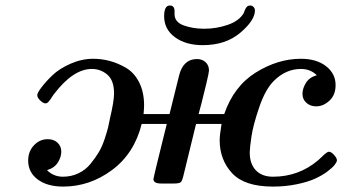

<svg xmlns="http://www.w3.org/2000/svg" viewBox="-20 -671 1252 702"><path d="M83 -84Q83 -117.2 104 -139.6Q125 -162.1 154.8 -162.1Q176.8 -162.1 190.4 -149.2Q204.1 -136.2 204.1 -116.2Q204.1 -97.2 191.7 -77.1Q179.2 -57.1 151.9 -48.8Q175.8 -24.9 210 -24.9Q240.7 -24.9 266.8 -37.4Q293 -49.8 311 -72Q329.1 -94.2 341.6 -115.2Q354 -136.2 363 -164.1Q372.1 -191.9 375 -204.3Q377.9 -216.8 380.9 -231.9Q381.8 -235.8 381.8 -236.8Q397 -300.8 397 -329.1Q397 -377 372.6 -397.9Q348.1 -418.9 315.9 -418.9Q247.1 -418.9 176.8 -326.2Q173.8 -322.3 169.9 -316.2Q166 -310.1 163.6 -306.6Q161.1 -303.2 158 -299.6Q154.8 -295.9 151.9 -294.4Q148.9 -293 146 -293Q138.2 -293 127.2 -303.5Q116.2 -314 116.2 -323.2Q116.2 -331.1 131.6 -351.6Q147 -372.1 171.9 -396Q196.8 -419.9 237.8 -438Q278.8 -456.1 320.8 -456.1Q351.6 -456.1 381.8 -448Q412.1 -439.9 441.7 -422.4Q471.2 -404.8 489 -369.4Q506.8 -334 506.8 -286.1Q506.8 -273.9 504.9 -253.9H600.1V-254.9L634.8 -395Q649.9 -455.1 700.2 -455.1Q719.2 -455.1 731.7 -443.6Q744.1 -432.1 744.1 -413.1Q744.1 -406.2 734.6 -366.2Q725.1 -326.2 715.8 -290L706.1 -253.9H799.8Q835 -356 915.5 -406Q996.1 -456.1 1080.1 -456.1Q1137.2 -456.1 1172.1 -429Q1207 -401.9 1207 -359.9Q1207 -323.7 1184.6 -303Q1162.1 -282.2 1136.2 -282.2Q1114.3 -282.2 1100.1 -295.2Q1085.9 -308.1 1085.9 -328.1Q1085.9 -347.2 1098.4 -367.7Q1110.8 -388.2 1138.2 -396Q1115.2 -418.9 1080.1 -418.9Q1024.9 -418.9 981 -375Q950.2 -344.2 928 -279.5Q905.8 -214.8 899.4 -171.9Q893.1 -128.9 893.1 -113.8Q893.1 -71.8 915.5 -48.3Q938 -24.9 978 -24.9Q1072.3 -24.9 1143.1 -85Q1148.9 -89.8 1155.5 -96.4Q1162.1 -103 1166 -106.4Q1169.9 -109.9 1174.6 -113Q1179.2 -116.2 1183.1 -116.2Q1190.9 -116.2 1201.4 -104.5Q1211.9 -92.8 1211.9 -85Q1211.9 -79.1 1203.9 -68.6Q1195.8 -58.1 1177 -43.9Q1158.2 -29.8 1132.1 -17.8Q1106 -5.9 1064.9 2.7Q1023.9 11.2 978 11.2Q874 11.2 828.6 -37.8Q783.2 -86.9 783.2 -158.2Q783.2 -176.3 790 -217.8H696.8Q694.8 -208 650.9 -29.8Q646 -8.8 640.4 -4.4Q634.8 0 613.8 0H569.8Q541 0 541 -16.1Q541 -22 589.8 -217.8H498Q471.2 -109.9 389.6 -49.3Q308.1 11.2 210.9 11.2Q152.8 11.2 117.9 -14.9Q83 -41 83 -84ZM580.1 -611.8Q580.1 -650.9 601.1 -650.9Q618.2 -650.9 618.2 -629.9V-619.1Q618.2 -590.3 651.6 -578.1Q685.1 -565.9 727.1 -565.9Q771 -565.9 812.5 -580.1Q854 -594.2 871.1 -623Q871.1 -624 875 -633.5Q878.9 -643.1 883.5 -647Q888.2 -650.9 895 -650.9Q901.9 -650.9 907 -645.5Q912.1 -640.1 912.1 -632.8Q912.1 -596.7 858.6 -551.3Q805.2 -505.9 721.2 -505.9Q659.2 -505.9 619.6 -534.9Q580.1 -564 580.1 -611.8Z"/></svg>

Font: CMU Serif
Style: BoldItalic
Weight: 700
Italic angle: -14.04°
Version: Version 0.7.0